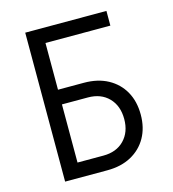

<svg xmlns="http://www.w3.org/2000/svg" viewBox="-109 -820 817 909"><g transform="rotate(-15 300.0 -365.0)"><path d="M98 0V-730H496V-658H178V-429H305Q373 -429 422.5 -402Q472 -375 499 -327Q526 -279 526 -214Q526 -150 499 -102Q472 -54 422.5 -27Q373 0 305 0ZM178 -72H305Q369 -72 407 -111Q445 -150 445 -214Q445 -279 407 -318Q369 -357 305 -357H178Z"/></g></svg>

Font: Pitagon Sans Mono Light
Style: Regular
Weight: 300
Monospace: yes
Designer: Travis Tran
Foundry: Pitagon
Version: Version 1.001; ttfautohint (v1.8.4.7-5d5b);gftools[0.9.26]